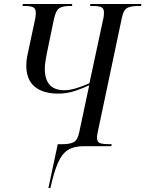

<svg xmlns="http://www.w3.org/2000/svg" viewBox="-20 -734 730 964"><path d="M223 210 270 -10H293Q331 -10 350.5 -20.5Q370 -31 378 -71L428 -306Q399 -292 358 -278Q317 -264 272 -264Q196 -264 154 -299Q112 -334 112 -406Q112 -427 116.5 -451Q121 -475 126 -496L154 -627Q160 -653 160 -668Q160 -691 146.5 -697.5Q133 -704 103 -704H93L95 -714H343L341 -704H332Q293 -704 276.5 -692Q260 -680 251 -639L216 -470Q213 -455 209 -432Q205 -409 205 -388Q205 -336 229 -308.5Q253 -281 304 -281Q329 -281 361 -290.5Q393 -300 429 -316L497 -633Q500 -644 501 -654Q502 -664 502 -671Q502 -692 488.5 -698Q475 -704 444 -704H432L434 -714H690L688 -704H675Q637 -704 618.5 -694Q600 -684 592 -645L471 -72Q467 -55 467 -42Q467 -20 483 -15Q499 -10 530 -10H541L539 0H400Q351 0 321 19Q291 38 271 83.5Q251 129 233 210Z"/></svg>

Font: Noto Serif Display Condensed
Style: Italic
Weight: 400
Width: 3
Italic angle: -12°
Designer: Monotype Design Team
Foundry: Monotype Imaging Inc.
Version: Version 2.009